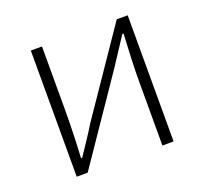

<svg xmlns="http://www.w3.org/2000/svg" viewBox="-98 -644 807 758"><g transform="rotate(-20 305.5 -265.0)"><path d="M102 0V-530H149V-263Q149 -220 147.5 -168Q146 -116 143 -63H148Q165 -88 186.5 -120.5Q208 -153 223 -178L463 -530H509V0H462V-267Q462 -311 464 -363Q466 -415 469 -468H464Q448 -443 426 -410Q404 -377 388 -352L148 0Z"/></g></svg>

Font: Noto Sans KR ExtraLight
Style: Regular
Weight: 250
Designer: Ryoko NISHIZUKA  (kana, bopomofo & ideographs); Paul D. Hunt (Latin, Greek & Cyrillic); Sandoll Communications , Soo-you
Foundry: Adobe
Version: Version 2.004-H2;hotconv 1.0.118;makeotfexe 2.5.65603